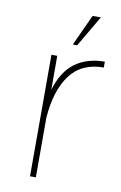

<svg xmlns="http://www.w3.org/2000/svg" viewBox="-80 -731 492 778"><g transform="rotate(10 166.0 -342.0)"><path d="M237 -684H271L196 -556H178ZM100 0V-500H124V-360Q147 -438 196.5 -474Q246 -510 318 -510V-486Q227 -486 179.5 -422Q132 -358 124 -245V0Z"/></g></svg>

Font: Haskoy Thin
Style: Regular
Weight: 100
Designer: Ertekin Erdin
Foundry: Ertekin Erdin
Version: Version 2.000; ttfautohint (v1.8.4.7-5d5b)